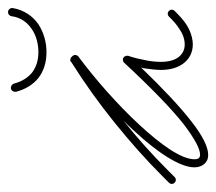

<svg xmlns="http://www.w3.org/2000/svg" viewBox="-60 -506 535 475"><g transform="rotate(-90 207.5 -268.5)"><path d="M238 -502C236 -507 231 -510 225 -509C220 -507 217 -502 218 -496C224 -473 236 -454 252 -441C269 -428 290 -421 316 -421C341 -421 365 -428 385 -441C405 -455 420 -476 425 -504C426 -510 422 -515 417 -516C411 -517 406 -513 405 -508C402 -485 390 -469 374 -458C357 -446 336 -441 316 -441C295 -441 278 -447 265 -457C252 -468 243 -483 238 -502ZM-7 -118C-11 -114 -11 -108 -7 -104C-3 -100 3 -100 7 -104L24 -121C62 -159 103 -196 147 -231C138 -222 130 -214 122 -205C68 -147 31 -91 31 -55C31 -45 34 -37 39 -31C44 -25 51 -21 62 -21C80 -21 108 -33 149 -66C182 -92 224 -131 278 -187C277 -185 277 -182 276 -180C274 -165 272 -150 272 -138C272 -114 278 -95 289 -81C300 -67 316 -59 335 -59C346 -59 359 -62 372 -68C385 -74 398 -84 412 -98L418 -104C422 -108 422 -114 418 -118C414 -122 408 -122 404 -118L398 -112C386 -100 374 -92 363 -86C353 -81 344 -79 335 -79C322 -79 312 -84 304 -94C296 -104 292 -119 292 -138C292 -149 293 -162 296 -176C299 -191 302 -205 307 -219V-220C307 -221 307 -222 307 -223C307 -224 307 -225 306 -225C306 -226 306 -226 306 -227C305 -228 305 -228 304 -229C303 -230 303 -230 303 -230C302 -231 302 -231 302 -231C301 -231 301 -231 301 -231L300 -232H299C298 -232 297 -232 296 -232C295 -232 295 -232 294 -231C293 -231 293 -231 292 -231C291 -230 291 -230 290 -229C225 -159 175 -111 137 -81C101 -54 77 -41 62 -41C59 -41 56 -42 54 -44C52 -46 51 -50 51 -55C51 -88 88 -139 136 -191C187 -246 251 -302 305 -342C305 -342 306 -342 306 -343L307 -344C307 -344 307 -345 308 -345V-346C308 -347 308 -347 308 -347C309 -347 309 -348 309 -349C309 -349 309 -349 309 -350C309 -350 309 -350 309 -351C309 -352 309 -352 309 -352C309 -353 308 -353 308 -353C308 -354 308 -354 308 -355H307V-356C307 -356 307 -357 306 -357L304 -359L303 -360C302 -361 302 -361 301 -361C301 -361 301 -361 300 -361C300 -362 299 -362 299 -362C298 -362 298 -362 297 -362C297 -362 297 -362 296 -362H295C294 -362 294 -362 294 -362C294 -361 293 -361 293 -361C292 -361 292 -361 292 -360C238 -326 188 -290 141 -252C94 -214 50 -175 10 -135Z"/></g></svg>

Font: Mistral SingleLine OTF-SVG Regular
Style: Regular
Weight: 300
Designer: François Chastanet, Élisa Garzelli, Anais Alves, Morgane Autin
Foundry: institut supérieur des arts et du design Toulouse / isdaT
Version: Version 1.000;hotconv 1.0.117;makeotfexe 2.5.65602 DEVELOPME